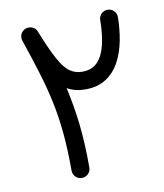

<svg xmlns="http://www.w3.org/2000/svg" viewBox="-76 -684 668 783"><g transform="rotate(-10 257.5 -292.5)"><path d="M200.2 36.6Q185.1 36.6 174.3 25.9Q163.6 15.1 163.6 0Q163.6 -87.4 157 -156.7Q150.4 -226.1 137.2 -288.1Q124 -350.1 104.2 -414.6Q84.5 -479 58.1 -556.6Q54.7 -566.4 57.1 -576.2Q57.1 -576.2 57.1 -576.7Q57.1 -577.1 57.1 -578.1Q61 -591.8 73.2 -599.6Q73.2 -599.6 73.2 -599.6Q74.2 -600.1 75.7 -600.6Q75.7 -600.6 75.7 -601.1Q77.1 -601.6 79.1 -602.5Q81.1 -603.5 83 -604Q83 -604 83 -604Q84 -604 85.4 -604.5Q85.4 -604.5 85.9 -604.5Q86.9 -604.5 87.4 -604.5Q88.4 -605 88.9 -605Q89.4 -605 90.3 -605Q90.8 -605 91.3 -605Q103 -605.5 113 -599.4Q123 -593.3 127 -582Q157.7 -504.4 180.7 -462.6Q203.6 -420.9 226.1 -405.3Q248.5 -389.6 277.3 -389.6Q318.4 -389.6 341.6 -415Q364.7 -440.4 374.8 -484.4Q384.8 -528.3 385.3 -584Q385.3 -599.1 396 -609.9Q406.7 -620.6 421.9 -620.6Q437 -620.6 447.8 -609.9Q458.5 -599.1 458.5 -584Q458 -534.7 449 -487.1Q439.9 -439.5 419.2 -400.9Q398.4 -362.3 363.5 -339.4Q328.6 -316.4 276.4 -316.4Q234.4 -316.4 202.1 -335Q219.2 -260.3 228.3 -180.7Q237.3 -101.1 237.3 0Q237.3 15.1 226.6 25.9Q215.8 36.6 200.2 36.6Z"/></g></svg>

Font: Mikhak-DS2-FD Regular
Style: Regular
Weight: 400
Designer: Amin Abedi
Version: Version 3.4